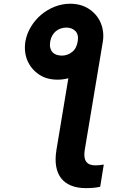

<svg xmlns="http://www.w3.org/2000/svg" viewBox="-20 -780 692 1012"><path d="M113.6 -560.4Q120.7 -601.9 142.8 -638.5Q164.8 -675.1 196.7 -702.1Q228.7 -729 268.3 -744.7Q307.9 -760.3 350.1 -760.3Q406.2 -760.3 448.2 -733.3Q469.1 -719.8 484.9 -701.3Q500.7 -682.9 510.3 -660.7Q519.9 -638.5 523.1 -613.1Q526.3 -587.7 522 -560.4L426.5 11.4Q413.7 91.6 482.2 91.6Q501.4 91.6 527 87.4L508.2 204.2Q490.8 208.5 471.9 210Q453.1 211.6 432.9 211.6Q388.5 211.6 355.6 198.5Q322.8 185.4 302.7 160Q282.7 134.6 276.1 97.3Q269.5 60 277.3 11.4L340.2 -367.5Q312.1 -360.1 283.7 -360.1Q255 -360.1 230.8 -366.7Q206.7 -373.2 186.1 -387.1Q165.5 -400.9 150 -419.2Q134.6 -437.5 125 -459.7Q115.4 -481.9 112.4 -507.3Q109.4 -532.7 113.6 -560.4ZM306.1 -486.9Q335.6 -486.9 359.7 -505.7Q383.5 -524.1 389.6 -561.8Q395.6 -598 377.1 -616.5Q359 -634.6 330.3 -634.6Q314.3 -634.6 300.1 -629.8Q285.9 -625 274.7 -615.8Q263.5 -606.5 255.7 -593Q247.9 -579.5 244.7 -561.8Q241.5 -543 244.7 -528.9Q247.9 -514.9 256.2 -505.5Q264.6 -496.1 277.3 -491.5Q290.1 -486.9 306.1 -486.9Z"/></svg>

Font: Inter P
Style: Bold Italic
Weight: 700
Italic angle: 9.39999°
Designer: Rasmus Andersson
Foundry: rsms
Version: Version 3.018;git-588b23468